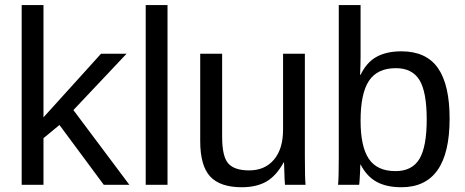

<svg xmlns="http://www.w3.org/2000/svg" viewBox="-20 -745 1874 774"><path d="M155.3 -188V0H67.4V-724.6H155.3V-272L387.2 -528.3H490.2L275.9 -301.3L501.5 0H398.4L219.7 -241.2Z M655.3 -724.6V0H567.4V-724.6Z M1123.5 -90.3Q1093.3 -35.6 1053.5 -12.9Q1013.7 9.8 954.6 9.8Q867.7 9.8 827.4 -33.4Q787.1 -76.7 787.1 -176.3V-528.3H875.5V-193.4Q875.5 -114.3 900.1 -86.2Q924.8 -58.1 984.4 -58.1Q1047.9 -58.1 1084.5 -101.6Q1121.1 -145 1121.1 -222.2V-528.3H1209V-112.8Q1209 -20.5 1211.9 0H1128.9Q1128.4 -2.4 1127.2 -22.9Q1126 -43.5 1125 -90.3Z M1792.5 -266.6Q1792.5 9.8 1598.1 9.8Q1538.1 9.8 1498.3 -12Q1458.5 -33.7 1433.6 -82H1432.6Q1432.6 -72.3 1431.6 -53.7Q1430.7 -35.2 1429.7 -19.3Q1428.7 -3.4 1427.7 0H1342.8Q1345.7 -26.4 1345.7 -108.9V-724.6H1433.6V-518.1Q1433.6 -502.4 1433.1 -483.6Q1432.6 -464.8 1431.6 -443.4H1433.6Q1458 -494.1 1498.3 -516.1Q1538.6 -538.1 1598.1 -538.1Q1698.2 -538.1 1745.4 -470.7Q1792.5 -403.3 1792.5 -266.6ZM1700.2 -263.7Q1700.2 -374.5 1670.9 -422.4Q1641.6 -470.2 1575.7 -470.2Q1501.5 -470.2 1467.5 -419.4Q1433.6 -368.7 1433.6 -258.3Q1433.6 -154.3 1466.8 -104.7Q1500 -55.2 1574.7 -55.2Q1641.1 -55.2 1670.7 -104.2Q1700.2 -153.3 1700.2 -263.7Z"/></svg>

Font: Arimo Nerd Font
Style: Regular
Weight: 400
Designer: Steve Matteson
Foundry: Monotype Imaging Inc.
Version: Version 1.33;Nerd Fonts 3.2.1